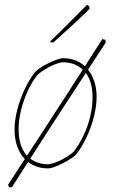

<svg xmlns="http://www.w3.org/2000/svg" viewBox="-20 -700 474 805"><path d="M18 85 14 74Q52 16 84 -33Q64 -54 52.5 -85.5Q41 -117 41 -156Q41 -196 52.5 -240.5Q64 -285 84 -327Q104 -369 128 -399Q143 -413 166 -426Q189 -439 211 -447.5Q233 -456 245 -456Q299 -456 336 -422Q353 -449 371 -477Q389 -505 409 -536L422 -533L423 -521Q407 -496 388 -467.5Q369 -439 349 -408Q366 -387 375.5 -358.5Q385 -330 385 -294Q385 -254 373.5 -209.5Q362 -165 342.5 -123.5Q323 -82 298 -51Q284 -38 260.5 -24.5Q237 -11 215 -2.5Q193 6 181 6Q133 6 98 -21Q78 10 60.5 37Q43 64 30 85ZM58 -159Q58 -86 93 -47Q138 -116 176.5 -175Q215 -234 251.5 -290.5Q288 -347 327 -408Q296 -438 244 -439Q223 -437 194 -423Q165 -409 139 -388Q115 -359 97 -320Q79 -281 68.5 -239Q58 -197 58 -159ZM182 -11Q203 -13 232 -27Q261 -41 287 -62Q311 -92 329.5 -130.5Q348 -169 358 -211Q368 -253 368 -291Q368 -356 340 -394Q302 -336 261 -273.5Q220 -211 180.5 -149.5Q141 -88 107 -35Q137 -12 182 -11ZM194 -522 190 -526 232 -567 345 -680Q349 -678 354 -673L356 -664Q356 -663 337.5 -645Q319 -627 293 -603Q267 -579 242 -556.5Q217 -534 204 -522Z"/></svg>

Font: Labrada Thin
Style: Italic
Weight: 100
Italic angle: -7°
Designer: Mercedes Jáuregui
Foundry: Omnibus-Type Team
Version: Version 1.000; ttfautohint (v1.8.4.7-5d5b)